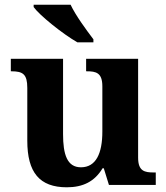

<svg xmlns="http://www.w3.org/2000/svg" viewBox="-20 -786 707 816"><path d="M309 -606H377V-619C348 -657 301 -721 280 -766H123V-756C148 -721 246 -642 309 -606ZM264 10C332 10 382 -14 416 -71H421L443 0H642V-53H634C595 -53 567 -58 567 -116V-536H346V-483H349C388 -483 415 -477 415 -419V-227C415 -134 388 -75 324 -75C265 -75 248 -130 248 -216V-536H26V-483H29C78 -483 96 -470 96 -412V-188C96 -53 148 10 264 10Z"/></svg>

Font: Noto Serif Telugu
Style: Bold
Weight: 700
Designer: Jelle Bosma - Monotype Design Team
Foundry: Monotype Imaging Inc.
Version: Version 2.005